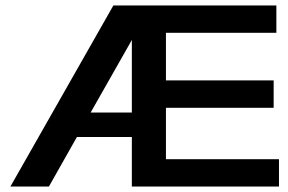

<svg xmlns="http://www.w3.org/2000/svg" viewBox="-20 -680 1049 700"><path d="M18 0 393.3 -660H987.6V-560.3H585V-386.9H977.7V-287H585V-99.5H997.1V0H460.7V-180.5H260.4L158.4 0ZM310.5 -269.8H460.7V-534.3Z"/></svg>

Font: Panamera Thin
Style: Regular
Weight: 100
Designer: Bastien Sozeau
Foundry: NBR — Bastien Sozeau
Version: Version 3.003;gftools[0.9.33]